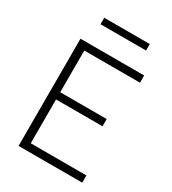

<svg xmlns="http://www.w3.org/2000/svg" viewBox="-207 -973 966 1081"><g transform="rotate(30 276.0 -433.0)"><path d="M89 0V-697H503V-650H141V-379H443V-332H141V-47H503V0ZM146 -824V-866H442V-824Z"/></g></svg>

Font: TitilliumText
Style: Light
Weight: 300
Designer: Accademia di Belle Arti di Urbino and others
Foundry: Accademia di Belle Arti di Urbino and others.
Version: Version 60.001